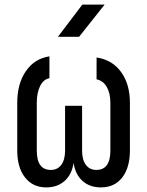

<svg xmlns="http://www.w3.org/2000/svg" viewBox="-20 -805 640 835"><path d="M181 10Q123 10 89 -33Q55 -76 55 -151V-358Q55 -441 92.5 -495.5Q130 -550 195 -560V-465Q169 -460 154.5 -431Q140 -402 140 -358V-150Q140 -66 201 -66Q230 -66 246.5 -88Q263 -110 263 -150V-345H337V-150Q337 -110 353.5 -88Q370 -66 399 -66Q460 -66 460 -150V-358Q460 -399 444.5 -426.5Q429 -454 400 -460V-555Q468 -545 506.5 -492Q545 -439 545 -358V-151Q545 -76 511.5 -33Q478 10 419 10Q370 10 338.5 -18.5Q307 -47 300 -97Q293 -47 261.5 -18.5Q230 10 181 10ZM232 -645 338 -785H435L324 -645Z"/></svg>

Font: NKDuy Mono
Style: Regular
Weight: 400
Monospace: yes
Designer: NKDuy
Foundry: NKDuy
Version: Version 2.251; ttfautohint (v1.8.4.7-5d5b)